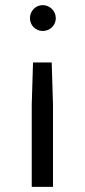

<svg xmlns="http://www.w3.org/2000/svg" viewBox="-20 -505 331 750"><path d="M187 225V-96L182 -261H109L104 -96V225ZM147 -485C119 -485 97 -462 97 -434C97 -406 119 -384 147 -384C175 -384 198 -406 198 -434C198 -462 175 -485 147 -485Z"/></svg>

Font: Mint Spirit
Style: Regular
Weight: 400
Designer: HARENDAL Hirwen
Foundry: Arkandis Digital Foundry.
Version: Version 1.004;FFEdit